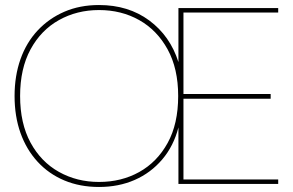

<svg xmlns="http://www.w3.org/2000/svg" viewBox="-20 -732 1164 764"><path d="M374 12Q298 12 236 -14Q174 -40 129.5 -88.5Q85 -137 61.5 -203Q38 -269 38 -350Q38 -430 61.5 -496.5Q85 -563 130 -611Q175 -659 236.5 -685.5Q298 -712 374 -712Q491 -712 574 -650.5Q657 -589 690 -485V-700H1087V-682H710V-358H1057V-339H710V-18H1087V0H690V-225Q671 -151 625.5 -97.5Q580 -44 516 -16Q452 12 374 12ZM374 -8Q463 -8 534 -47.5Q605 -87 647 -163Q689 -239 689 -350Q689 -459 647 -535.5Q605 -612 534 -652Q463 -692 374 -692Q286 -692 214.5 -652Q143 -612 101.5 -535.5Q60 -459 60 -350Q60 -241 101.5 -164.5Q143 -88 214.5 -48Q286 -8 374 -8Z"/></svg>

Font: DM Sans 36pt Thin
Style: Regular
Weight: 250
Designer: Colophon Foundry, Jonny Pinhorn
Foundry: Colophon Foundry
Version: Version 4.004;gftools[0.9.30]